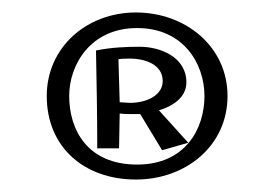

<svg xmlns="http://www.w3.org/2000/svg" viewBox="-20 -712 439 308"><path d="M198 -424C278 -424 345 -478 345 -558C345 -637 278 -692 198 -692C119 -692 55 -636 55 -558C55 -476 115 -424 198 -424ZM200 -667C275 -667 308 -609 308 -558C308 -505 277 -448 200 -448C120 -448 91 -504 91 -558C91 -608 125 -667 200 -667ZM282 -483 235 -535C258 -542 279 -556 279 -580C279 -620 238 -637 204 -637C183 -637 158 -636 134 -631C135 -579 136 -527 136 -474H171L172 -530C179 -529 186 -529 192 -529H205L240 -471ZM188 -618C214 -618 241 -608 241 -582C241 -560 217 -547 188 -547C183 -547 177 -548 172 -548L170 -617C176 -618 182 -618 188 -618Z"/></svg>

Font: Original Surfer
Style: Regular
Weight: 400
Designer: Astigmatic (AOETI)
Foundry: Astigmatic (AOETI)
Version: Version 1.001